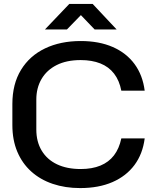

<svg xmlns="http://www.w3.org/2000/svg" viewBox="-20 -948 794 978"><path d="M388 10Q312 10 248.5 -11.5Q185 -33 139 -74.5Q93 -116 68 -175.5Q43 -235 43 -311V-418Q43 -520 87 -592Q131 -664 209.5 -701.5Q288 -739 391 -739Q485 -739 554.5 -708.5Q624 -678 665.5 -621.5Q707 -565 717 -486H598Q588 -538 561 -573Q534 -608 491 -625Q448 -642 391 -642Q319 -642 268.5 -616.5Q218 -591 191.5 -545.5Q165 -500 165 -441V-288Q165 -226 192.5 -180.5Q220 -135 270.5 -111Q321 -87 391 -87Q449 -87 491.5 -104.5Q534 -122 560.5 -156.5Q587 -191 598 -243H717Q707 -164 665 -107.5Q623 -51 553 -20.5Q483 10 388 10ZM209 -798 333 -928H452L574 -798H462L392 -871L321 -798Z"/></svg>

Font: Hubot Sans Medium
Style: Regular
Weight: 500
Designer: Deni Anggara
Foundry: GitHub, Inc., Subsidiary of Microsoft Corporation
Version: Version 2.000